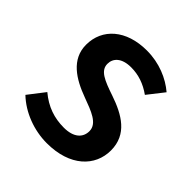

<svg xmlns="http://www.w3.org/2000/svg" viewBox="-147 -608 725 725"><g transform="rotate(45 215.5 -245.5)"><path d="M24 -60C72 -14 142 12 210 12C334 12 401 -56 401 -140C401 -226 334 -264 258 -290C196 -311 160 -326 160 -362C160 -392 183 -416 233 -416C272 -416 308 -404 343 -379L394 -444C354 -478 297 -503 230 -503C120 -503 52 -442 52 -356C52 -278 118 -238 189 -212C243 -192 292 -175 292 -134C292 -100 267 -75 214 -75C163 -75 118 -90 75 -126Z"/></g></svg>

Font: DAIFUKU Sans Semibold
Style: Regular
Weight: 600
Designer: Original font ‘Source Sans 3’ : Paul D. Hunt
Foundry: Daifuku
Version: Version 1.000